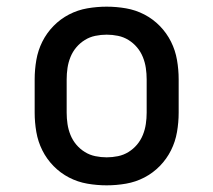

<svg xmlns="http://www.w3.org/2000/svg" viewBox="-20 -548 640 576"><path d="M300 8Q271 8 242 3Q213 -2 187 -15.5Q161 -29 140.5 -50Q120 -71 107 -97Q94 -123 89 -152Q84 -181 84 -210V-310Q84 -339 89 -368Q94 -397 107 -423Q120 -449 140.5 -470Q161 -491 187 -504.5Q213 -518 242 -523Q271 -528 300 -528Q329 -528 358 -523Q387 -518 413 -504.5Q439 -491 459.5 -470Q480 -449 493 -423Q506 -397 511 -368Q516 -339 516 -310V-210Q516 -181 511 -152Q506 -123 493 -97Q480 -71 459.5 -50Q439 -29 413 -15.5Q387 -2 358 3Q329 8 300 8ZM300 -76Q317 -76 334 -79.5Q351 -83 365.5 -92Q380 -101 391 -114Q402 -127 408.5 -143Q415 -159 417.5 -176Q420 -193 420 -210V-310Q420 -327 417.5 -344Q415 -361 408.5 -377Q402 -393 391 -406Q380 -419 365.5 -428Q351 -437 334 -440.5Q317 -444 300 -444Q283 -444 266 -440.5Q249 -437 234.5 -428Q220 -419 209 -406Q198 -393 191.5 -377Q185 -361 182.5 -344Q180 -327 180 -310V-210Q180 -193 182.5 -176Q185 -159 191.5 -143Q198 -127 209 -114Q220 -101 234.5 -92Q249 -83 266 -79.5Q283 -76 300 -76Z"/></svg>

Font: Iosevka HT Medium Extended
Style: Regular
Weight: 500
Width: 7
Monospace: yes
Designer: Belleve Invis
Foundry: Belleve Invis
Version: Version 32.3.0; ttfautohint (v1.8.4)